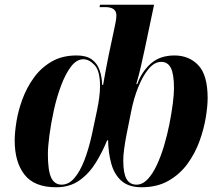

<svg xmlns="http://www.w3.org/2000/svg" viewBox="-20 -780 933 810"><path d="M217 10Q125 10 83.5 -43Q42 -96 42 -187Q42 -221 49.5 -267.5Q57 -314 75 -362.5Q93 -411 123 -452.5Q153 -494 197.5 -520Q242 -546 303 -546Q344 -546 367 -529.5Q390 -513 400 -484.5Q410 -456 411 -422H415Q420 -452 426.5 -486Q433 -520 438 -545L462 -658Q466 -675 468.5 -690Q471 -705 471 -715Q471 -750 424 -750H400L402 -760H630L590 -570Q582 -533 574 -498Q566 -463 555 -425H559Q578 -478 616.5 -512Q655 -546 716 -546Q778 -546 817 -504.5Q856 -463 856 -366Q856 -332 848 -283.5Q840 -235 821.5 -184Q803 -133 771 -89Q739 -45 691 -17.5Q643 10 577 10Q523 10 492.5 -17Q462 -44 449.5 -89.5Q437 -135 436 -188H432Q413 -141 385 -95Q357 -49 316 -19.5Q275 10 217 10ZM240 -1Q270 -1 294 -29Q318 -57 336 -104Q354 -151 367 -209L389 -313Q402 -374 402 -417Q402 -481 379 -505.5Q356 -530 332 -530Q303 -530 279.5 -499Q256 -468 237.5 -418.5Q219 -369 207 -314Q195 -259 188.5 -209.5Q182 -160 182 -130Q182 -60 196 -30.5Q210 -1 240 -1ZM556 -1Q581 -1 602.5 -23.5Q624 -46 641.5 -83.5Q659 -121 672.5 -166.5Q686 -212 695 -258Q704 -304 709 -343Q714 -382 714 -407Q714 -467 701 -493Q688 -519 660 -519Q632 -519 607.5 -490Q583 -461 563.5 -413Q544 -365 533 -308L513 -208Q508 -182 504 -153.5Q500 -125 500 -103Q500 -50 513.5 -25.5Q527 -1 556 -1Z"/></svg>

Font: Noto Serif Display SemiCondensed
Style: Bold Italic
Weight: 700
Width: 4
Italic angle: -12°
Designer: Monotype Design Team
Foundry: Monotype Imaging Inc.
Version: Version 2.009